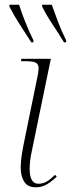

<svg xmlns="http://www.w3.org/2000/svg" viewBox="-20 -786 301 816"><path d="M132 10Q98 10 83 -13.5Q68 -37 68 -74Q68 -100 73 -131Q78 -162 84 -190L142 -474Q144 -489 144 -497Q144 -513 132 -519.5Q120 -526 86 -526H69L71 -536H196L115 -143Q110 -121 108 -101.5Q106 -82 106 -69Q106 -5 143 -5Q163 -5 179.5 -15Q196 -25 214 -43L221 -35Q201 -16 180 -3Q159 10 132 10ZM113 -606Q87 -647 64 -682Q41 -717 20 -758V-766H61Q70 -737 86.5 -695Q103 -653 122 -615V-606ZM252 -606Q227 -647 203.5 -682Q180 -717 159 -758V-766H200Q210 -737 226 -695Q242 -653 261 -615V-606Z"/></svg>

Font: Noto Serif Display SemiCondensed ExtraLight
Style: Italic
Weight: 200
Width: 4
Italic angle: -12°
Designer: Monotype Design Team
Foundry: Monotype Imaging Inc.
Version: Version 2.009